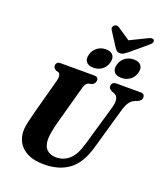

<svg xmlns="http://www.w3.org/2000/svg" viewBox="-189 -1216 1180 1357"><g transform="rotate(20 401.0 -537.0)"><path d="M531 -226.5 620 -533Q642 -613.5 595.5 -631L581 -635.5Q565.5 -643.5 559.8 -650.8Q554 -658 554 -670Q554 -682.5 563.2 -691.2Q572.5 -700 590.5 -700H771.5Q787 -700 794.5 -692.2Q802 -684.5 802 -673Q802 -658 794 -649.8Q786 -641.5 771 -634.5L757 -630Q731 -619.5 714.8 -596.5Q698.5 -573.5 686 -528.5L598 -220.5Q562.5 -96.5 489 -42Q415.5 12.5 302 12.5Q228.5 12.5 180.5 -11Q132.5 -34.5 109.2 -74.2Q86 -114 86.5 -162.5Q87 -194 97 -237Q107 -280 116.5 -314.5L187.5 -577Q193 -597 190.2 -613.2Q187.5 -629.5 177.5 -634.5L157 -640Q145.5 -648 140.8 -654.5Q136 -661 136.5 -672.5Q136.5 -683.5 144.5 -691.8Q152.5 -700 166 -700H422.5Q454 -700 453.5 -674Q453.5 -663 447.2 -652.8Q441 -642.5 427.5 -637L404 -632Q390 -626.5 382.8 -613.8Q375.5 -601 369 -575.5L297.5 -315Q283 -262 276.5 -227.5Q270 -193 269.5 -168Q269 -115.5 295 -89.5Q321 -63.5 366.5 -63.5Q421.5 -63.5 463.5 -100Q505.5 -136.5 531 -226.5ZM397.5 -749Q360 -749 343.5 -769.5Q327 -790 336.5 -825.5Q346 -860.5 373.5 -881.2Q401 -902 438 -902Q475.5 -902 491.8 -881.2Q508 -860.5 498.5 -825.5Q489.5 -790.5 462.2 -769.8Q435 -749 397.5 -749ZM607.5 -749Q570 -749 553.5 -769.5Q537 -790 546 -825.5Q555.5 -860.5 583.2 -881.2Q611 -902 648 -902Q686 -902 702.5 -881.2Q719 -860.5 709.5 -825.5Q700.5 -790.5 673 -769.8Q645.5 -749 607.5 -749ZM598.5 -940.5Q581 -926.5 568 -918Q555 -909.5 538.5 -909.5Q521.5 -909.5 513 -918Q504.5 -926.5 495 -940.5L428.5 -1044Q422 -1054.5 424.5 -1064.2Q427 -1074 434.5 -1079.5Q453 -1093 473.5 -1077.5L564.5 -1016L690 -1077.5Q720 -1093 732.5 -1079.5Q736.5 -1074.5 734.8 -1064.2Q733 -1054 720 -1043Z"/></g></svg>

Font: Fraunces 72pt Soft
Style: Bold Italic
Weight: 700
Italic angle: -16°
Version: Version 1.000;[b76b70a41]